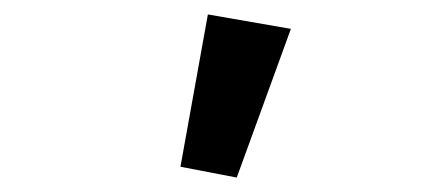

<svg xmlns="http://www.w3.org/2000/svg" viewBox="-20 -802 589 266"><path d="M308 -556 383 -762 268 -782 230 -571Z"/></svg>

Font: DAIFUKU Sans Semibold
Style: Regular
Weight: 600
Designer: Original font ‘Source Sans 3’ : Paul D. Hunt
Foundry: Daifuku
Version: Version 1.000